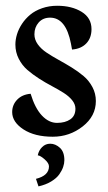

<svg xmlns="http://www.w3.org/2000/svg" viewBox="-20 -460 377 670"><path d="M155.3 41.5Q173.3 41.5 189 55.7Q204.6 69.8 204.6 99.1Q204.6 110.4 200.4 122.6Q196.3 134.8 187 148.2Q177.7 161.6 158.9 173.1Q140.1 184.6 114.3 190.4L105.5 164.1Q150.9 152.8 150.9 120.6Q150.9 109.4 136 96.2Q121.1 83 111.8 82Q115.2 64.9 127 53.2Q138.7 41.5 155.3 41.5ZM231.4 -287.1 227.5 -308.1Q210 -398.4 154.8 -398.4Q129.9 -398.4 115 -381.6Q100.1 -364.7 100.1 -340.3Q100.1 -321.8 111.8 -305.4Q123.5 -289.1 142.6 -276.4Q161.6 -263.7 184.3 -251.2Q207 -238.8 230 -224.6Q252.9 -210.4 271.7 -194.6Q290.5 -178.7 302.5 -156.2Q314.5 -133.8 314.5 -107.4Q314.5 -54.7 268.6 -18.8Q222.7 17.1 164.1 17.1Q101.1 17.1 61.8 -8.5Q22.5 -34.2 22.5 -68.8Q22.5 -94.2 40 -112.3Q57.6 -130.4 86.9 -132.8Q102.1 -82.5 126.2 -56.9Q150.4 -31.2 179 -31.2Q207.5 -31.2 225.3 -43.5Q243.2 -55.7 243.2 -80.6Q243.2 -96.2 231.7 -110.4Q220.2 -124.5 201.7 -136.2Q183.1 -147.9 160.9 -159.7Q138.7 -171.4 116.2 -185.8Q93.8 -200.2 75.4 -216.1Q57.1 -231.9 45.4 -254.9Q33.7 -277.8 33.7 -304.7Q33.7 -321.8 39.3 -340.3Q44.9 -358.9 56.9 -377Q68.8 -395 85.7 -408.9Q102.5 -422.9 127 -431.4Q151.4 -439.9 179.7 -439.9Q230.5 -439.9 264.9 -418.7Q299.3 -397.5 299.3 -358.4Q299.3 -327.6 281.2 -308.6Q263.2 -289.6 231.4 -287.1Z"/></svg>

Font: Neuton
Style: Regular
Weight: 400
Designer: Brian M Zick
Version: Version 1.3